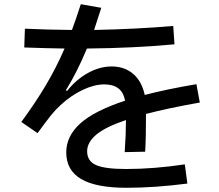

<svg xmlns="http://www.w3.org/2000/svg" viewBox="-20 -843 1040 910"><path d="M856 -64 868 27Q714 47 580 47Q435 47 364.5 5.5Q294 -36 294 -121Q294 -197 359.5 -257Q425 -317 573 -366Q565 -406 540.5 -424.5Q516 -443 474 -443Q427 -443 372 -417Q317 -391 267 -345Q243 -323 222 -297Q201 -271 158 -212L81 -265Q148 -356 197.5 -439.5Q247 -523 286 -613Q207 -614 95 -618L98 -707Q206 -702 321 -701Q336 -740 363 -823L460 -806Q455 -790 437 -735L426 -701Q628 -705 801 -720L807 -633Q613 -615 392 -613Q344 -498 292 -415L298 -412Q342 -467 397.5 -497.5Q453 -528 509 -528Q570 -528 611 -493Q652 -458 666 -393Q769 -420 911 -444L927 -357Q779 -331 672 -303Q672 -190 668 -124L571 -122Q577 -206 577 -274Q479 -241 436 -204.5Q393 -168 393 -126Q393 -80 434.5 -61Q476 -42 578 -42Q709 -42 856 -64Z"/></svg>

Font: IBM Plex Sans JP Medium
Style: Regular
Weight: 500
Designer: Mike Abbink; Paul van der Laan; Pieter van Rosmalen; Wujin Sim; Yejin Wi; Jinhee Kim; Boomi Park; Yona Kim; Kichan Ma
Foundry: Sandoll Inc.
Version: Version 1.001